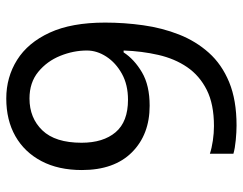

<svg xmlns="http://www.w3.org/2000/svg" viewBox="-101 -663 774 612"><g transform="rotate(-90 286.0 -357.0)"><path d="M520 -409Q520 -348 511.5 -287.5Q503 -227 482 -173.5Q461 -120 424 -78.5Q387 -37 330 -13.5Q273 10 192 10Q172 10 145.5 7.5Q119 5 102 0V-75Q120 -69 144 -65.5Q168 -62 190 -62Q260 -62 305.5 -85Q351 -108 378 -147.5Q405 -187 417 -239.5Q429 -292 431 -350H425Q403 -316 361.5 -291.5Q320 -267 255 -267Q163 -267 106.5 -323.5Q50 -380 50 -483Q50 -558 78.5 -612Q107 -666 158 -695Q209 -724 278 -724Q346 -724 401 -689.5Q456 -655 488 -585.5Q520 -516 520 -409ZM278 -650Q216 -650 176.5 -609Q137 -568 137 -484Q137 -415 170.5 -375.5Q204 -336 274 -336Q322 -336 357 -355.5Q392 -375 411.5 -405Q431 -435 431 -467Q431 -510 414 -552Q397 -594 363 -622Q329 -650 278 -650Z"/></g></svg>

Font: Noto Sans Javanese
Style: Regular
Weight: 400
Designer: Monotype Design Team
Foundry: Monotype Imaging Inc.
Version: Version 2.004